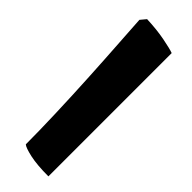

<svg xmlns="http://www.w3.org/2000/svg" viewBox="-10 -786 348 348"><g transform="rotate(-45 164.0 -612.0)"><path d="M0 -570Q0 -599 4 -617.3Q8.1 -635.6 12.1 -640Q44.5 -640 89 -641.5Q133.5 -643 179.5 -645.5Q225.5 -648 262.5 -650.5Q299.5 -653 317.2 -654L328 -645Q327 -619.1 323 -598.6Q319 -578 316 -570Z"/></g></svg>

Font: Texturina Medium
Style: Regular
Weight: 500
Designer: Guillermo Torres Carreño
Foundry: Omnibus-Type
Version: Version 1.003